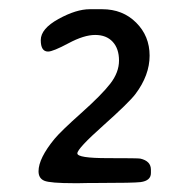

<svg xmlns="http://www.w3.org/2000/svg" viewBox="-20 -742 422 423"><path d="M177.7 -721.7H205.1Q250.5 -721.7 280 -692.1Q309.6 -662.6 309.6 -619.4Q309.6 -576.2 278.3 -534.7Q264.2 -516.1 207.3 -465.3Q150.4 -414.6 150.4 -404.1Q150.4 -393.6 217.5 -393.6Q284.7 -393.6 289.1 -392.6Q312.5 -387.2 312.5 -368.2V-360.8Q312.5 -343.8 289.6 -340.8Q274.4 -338.9 196.3 -338.9H178.7L152.8 -338.4H144Q90.3 -338.4 77.6 -343.8Q64.9 -349.1 64.9 -364.7Q64.9 -393.1 100.1 -436Q114.3 -453.1 158.9 -492.9Q203.6 -532.7 222.9 -557.6Q242.2 -582.5 242.2 -608.6Q242.2 -634.8 228.3 -649.9Q214.4 -665 189.7 -665Q165 -665 130.9 -646.7Q96.7 -628.4 85.9 -628.4Q69.8 -628.4 69.8 -653.6Q69.8 -678.7 108.9 -700.2Q147.9 -721.7 177.7 -721.7Z"/></svg>

Font: Averia Sans Libre Light
Style: Regular
Weight: 300
Version: Version 1.002